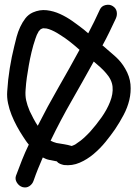

<svg xmlns="http://www.w3.org/2000/svg" viewBox="-20 -711 592 817"><path d="M418.9 -515.6Q445.3 -493.2 470.7 -470.7Q496.1 -448.2 512.7 -418.9Q532.2 -385.7 535.2 -352.1Q538.1 -318.4 530.3 -285.6Q522.5 -252.9 505.9 -221.7Q489.3 -190.4 469.7 -161.1Q452.1 -135.7 429.2 -107.4Q406.2 -79.1 378.4 -55.7Q350.6 -32.2 318.8 -18.6Q287.1 -4.9 252 -8.8Q243.2 -10.7 234.9 -14.2Q226.6 -17.6 221.7 -24.4Q206.1 -27.3 190.9 -30.3Q175.8 -33.2 162.1 -41Q151.4 -16.6 141.6 7.8Q131.8 32.2 123 57.6Q118.2 72.3 105 81.1Q91.8 89.8 75.2 85Q60.5 80.1 51.8 65.9Q43 51.8 47.9 37.1Q60.5 2.9 73.7 -30.3Q86.9 -63.5 102.5 -95.7Q95.7 -103.5 89.8 -112.3Q84 -121.1 78.1 -129.9Q64.5 -150.4 51.8 -173.8Q39.1 -197.3 29.3 -221.7Q19.5 -246.1 14.2 -271.5Q8.8 -296.9 10.7 -322.3Q13.7 -372.1 21.5 -420.4Q29.3 -468.8 41 -515.6Q44.9 -533.2 50.8 -554.7Q56.6 -576.2 65.9 -596.2Q75.2 -616.2 87.9 -632.8Q100.6 -649.4 120.1 -658.2Q149.4 -670.9 178.7 -667.5Q208 -664.1 235.8 -651.4Q263.7 -638.7 289.1 -620.6Q314.5 -602.5 336.9 -585Q341.8 -581.1 346.2 -577.1Q350.6 -573.2 355.5 -569.3Q369.1 -594.7 381.3 -620.1Q393.6 -645.5 405.3 -670.9Q412.1 -685.5 429.2 -689.5Q446.3 -693.4 459 -685.5Q473.6 -676.8 476.6 -661.6Q479.5 -646.5 472.7 -631.8Q459 -602.5 445.3 -574.2Q431.6 -545.9 416 -517.6ZM140.6 -175.8Q182.6 -258.8 228.5 -338.4Q274.4 -418 318.4 -499Q298.8 -516.6 277.8 -533.2Q256.8 -549.8 234.4 -563.5Q210.9 -579.1 188.5 -586.9Q185.5 -587.9 183.1 -588.4Q180.7 -588.9 177.7 -589.8L163.1 -590.8Q157.2 -588.9 153.3 -586.9Q146.5 -579.1 145.5 -579.1Q138.7 -567.4 136.7 -562.5Q134.8 -557.6 130.9 -546.9Q121.1 -518.6 114.3 -489.7Q107.4 -460.9 102.5 -432.6Q97.7 -404.3 94.2 -380.9Q90.8 -357.4 88.9 -329.1Q86.9 -304.7 91.3 -284.2Q95.7 -263.7 106.4 -238.3Q114.3 -221.7 122.6 -206.1Q130.9 -190.4 140.6 -175.8ZM448.2 -277.3Q461.9 -311.5 459 -341.8Q456.1 -372.1 430.7 -400.4Q418.9 -414.1 405.8 -425.8Q392.6 -437.5 378.9 -449.2Q332 -364.3 284.7 -281.7Q237.3 -199.2 195.3 -112.3Q201.2 -109.4 207 -106.9Q212.9 -104.5 220.7 -102.5Q237.3 -99.6 252.9 -97.2Q268.6 -94.7 285.2 -89.8Q290 -91.8 295.9 -94.2Q301.8 -96.7 307.6 -101.6Q324.2 -112.3 337.9 -125Q351.6 -137.7 364.3 -151.4Q388.7 -178.7 411.6 -210.9Q434.6 -243.2 448.2 -277.3Z"/></svg>

Font: Schoolbell
Style: Regular
Weight: 400
Designer: Font Diner, Inc
Foundry: Font Diner, Inc
Version: Version 1.001